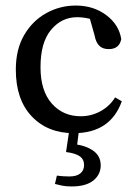

<svg xmlns="http://www.w3.org/2000/svg" viewBox="-20 -469 490 692"><path d="M246 11Q152 11 94.5 -49.5Q37 -110 37 -218Q37 -291 67 -342.5Q97 -394 146.5 -421.5Q196 -449 253 -449Q317 -449 363 -414.5Q409 -380 417 -328Q410 -292 372 -292Q349 -292 337 -305Q325 -318 321 -341L299 -419L345 -384Q323 -397 300.5 -402Q278 -407 258 -407Q202 -407 164 -361.5Q126 -316 126 -227Q126 -142 166.5 -96Q207 -50 271 -50Q309 -50 342 -68Q375 -86 395 -118L419 -104Q378 11 246 11ZM218 79 230 -2H265L256 69L236 50Q281 52 312 71.5Q343 91 343 127Q343 160 316.5 181.5Q290 203 238 203Q218 203 203.5 200Q189 197 178 194L185 164Q208 167 230 167Q256 167 269.5 156Q283 145 283 126Q283 105 267 94Q251 83 218 79Z"/></svg>

Font: Lisu Bosa
Style: Regular
Weight: 400
Designer: David Morse, Annie Olsen, Victor Gaultney, Frank Grießhammer (Latin)
Foundry: SIL International
Version: Version 2.000